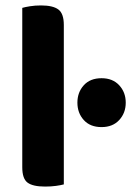

<svg xmlns="http://www.w3.org/2000/svg" viewBox="-20 -680 483 707"><path d="M62 -64V-651Q72 -654 90.5 -657Q109 -660 131 -660Q175 -660 195 -645Q215 -630 215 -588V-1Q204 2 186 4.5Q168 7 146 7Q101 7 81.5 -7.5Q62 -22 62 -64ZM354 -392Q395 -392 419 -366Q443 -340 443 -302Q443 -264 419 -238Q395 -212 354 -212Q312 -212 288.5 -238Q265 -264 265 -302Q265 -340 288.5 -366Q312 -392 354 -392Z"/></svg>

Font: Baloo 2 Latin
Style: Bold
Weight: 400
Designer: Sarang Kulkarni and Ek Type
Foundry: Ek Type
Version: Version 1.001